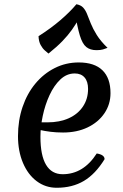

<svg xmlns="http://www.w3.org/2000/svg" viewBox="-20 -872 582 907"><path d="M248 15Q195 15 153.5 -16Q112 -47 88.5 -102.5Q65 -158 65 -229Q65 -303 86.5 -366.5Q108 -430 147 -477Q186 -524 238.5 -550.5Q291 -577 352 -577Q426 -577 464 -540Q502 -503 502 -432Q502 -379 473 -336.5Q444 -294 393.5 -270Q343 -246 278 -246Q246 -246 218 -249.5Q190 -253 164 -259L167 -294H204Q262 -294 305 -313.5Q348 -333 372 -369Q396 -405 396 -452Q396 -487 379.5 -506Q363 -525 333 -525Q295 -525 265 -496.5Q235 -468 214 -422.5Q193 -377 182 -325Q171 -273 171 -226Q171 -138 197.5 -93.5Q224 -49 276 -49Q374 -49 437 -147Q474 -141 474 -120Q431 -50 376.5 -17.5Q322 15 248 15ZM209 -619Q203 -624 192 -633.5Q181 -643 172 -659.5Q163 -676 162 -701Q220 -738 265 -776.5Q310 -815 341 -852Q362 -848 373 -836Q384 -824 391.5 -805Q399 -786 409 -761Q419 -736 437 -707Q455 -678 488 -646Q478 -642 466.5 -638.5Q455 -635 436 -635Q406 -635 387.5 -650Q369 -665 357 -705Q345 -745 333 -819L354 -786Q338 -757 319.5 -731Q301 -705 275 -678Q249 -651 209 -619Z"/></svg>

Font: Merienda
Style: Regular
Weight: 400
Designer: Eduardo Rodriguez Tunni
Foundry: Eduardo Rodriguez Tunni
Version: Version 2.001